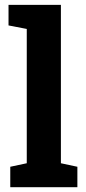

<svg xmlns="http://www.w3.org/2000/svg" viewBox="-20 -782 359 802"><path d="M22.9 0V-85.4L91.8 -100.1V-661.1L15.6 -675.8V-761.7H234.4V-100.1L303.2 -85.4V0Z"/></svg>

Font: Roboto Slab LO
Style: Bold
Weight: 700
Designer: Google
Version: Version 2.000